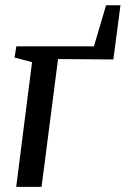

<svg xmlns="http://www.w3.org/2000/svg" viewBox="-20 -726 488 746"><path d="M392 -705.5H448L420.5 -495L205.5 -496.5L141.5 0H43L104.5 -484.5L36.5 -502.5L43.5 -546H345Z"/></svg>

Font: Merriweather Text Regular
Style: Italic
Weight: 400
Italic angle: -7.8°
Designer: Eben Sorkin
Foundry: Eben Sorkin
Version: Version 2.100; ttfautohint (v1.7.19-72a1) -l 8 -r 50 -G 200 